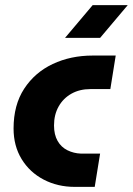

<svg xmlns="http://www.w3.org/2000/svg" viewBox="-20 -730 519 750"><path d="M272 0Q205 0 150.5 -28.5Q96 -57 64.5 -108.5Q33 -160 33 -228Q33 -320 74.5 -383.5Q116 -447 186 -480Q256 -513 342 -513H432L411 -382H333Q291 -382 259 -364Q227 -346 209 -314Q191 -282 191 -240Q191 -204 205 -179.5Q219 -155 243.5 -143Q268 -131 296 -130H371L350 0ZM234 -582 342 -710H479L371 -582Z"/></svg>

Font: MuseoModerno Thin
Style: Bold Italic
Weight: 700
Italic angle: -9°
Version: Version 1.003